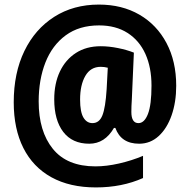

<svg xmlns="http://www.w3.org/2000/svg" viewBox="-20 -741 829 839"><path d="M750 -366Q750 -295 730 -237.5Q710 -180 673.5 -146.5Q637 -113 588 -113Q509 -113 484 -182H478Q438 -113 370 -113Q296 -113 256.5 -164.5Q217 -216 217 -307Q217 -376 241.5 -428Q266 -480 311.5 -509.5Q357 -539 420 -539Q456 -539 495.5 -531Q535 -523 565 -511L556 -305Q555 -292 554.5 -278Q554 -264 554 -252Q554 -203 585 -203Q611 -203 626.5 -243Q642 -283 642 -367Q642 -446 615.5 -505Q589 -564 537.5 -597Q486 -630 413 -630Q326 -630 267 -586.5Q208 -543 178.5 -468Q149 -393 149 -298Q149 -167 211 -90.5Q273 -14 397 -14Q445 -14 500 -26.5Q555 -39 605 -60V37Q513 78 399 78Q285 78 204.5 33.5Q124 -11 82 -94.5Q40 -178 40 -294Q40 -422 86.5 -518Q133 -614 217 -667.5Q301 -721 412 -721Q513 -721 589 -677Q665 -633 707.5 -553Q750 -473 750 -366ZM330 -306Q330 -252 344.5 -227.5Q359 -203 384 -203Q414 -203 427.5 -237Q441 -271 446 -351L451 -445Q436 -449 420 -449Q376 -449 353 -409.5Q330 -370 330 -306Z"/></svg>

Font: Noto Sans Armenian Condensed ExtraBold
Style: Regular
Weight: 800
Width: 3
Designer: Monotype Design Team
Foundry: Monotype Imaging Inc.
Version: Version 2.008; ttfautohint (v1.8.4.7-5d5b)